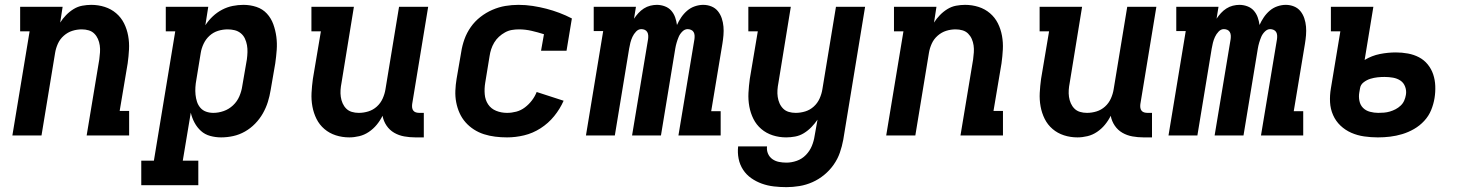

<svg xmlns="http://www.w3.org/2000/svg" viewBox="-20 -558 6040 791"><path d="M31 0 102 -429H63V-530H238L228 -465Q238 -481 252 -495.5Q266 -510 283 -520.5Q300 -531 319 -534.5Q338 -538 356 -538Q385 -538 411.5 -529.5Q438 -521 458.5 -503.5Q479 -486 491 -462Q503 -438 508 -410.5Q513 -383 511.5 -354.5Q510 -326 506 -297L473 -101H512V0H337L389 -313Q391 -328 392 -342.5Q393 -357 391 -371Q389 -385 383.5 -397.5Q378 -410 368.5 -419.5Q359 -429 345.5 -433Q332 -437 317 -437Q297 -437 278 -431Q259 -425 243 -411Q227 -397 218.5 -378Q210 -359 207 -340L151 0Z M562 205V104H614L702 -429H663V-530H838L826 -454Q839 -474 856.5 -490.5Q874 -507 895 -518Q916 -529 938.5 -533.5Q961 -538 983 -538Q1011 -538 1036.5 -529.5Q1062 -521 1079.5 -502Q1097 -483 1106 -458Q1115 -433 1118.5 -406.5Q1122 -380 1120 -352.5Q1118 -325 1114 -297L1095 -187Q1091 -162 1083.5 -138Q1076 -114 1063 -91Q1050 -68 1031 -48.5Q1012 -29 989 -16Q966 -3 941 2.5Q916 8 891 8Q868 8 846 2Q824 -4 808 -18.5Q792 -33 781.5 -52.5Q771 -72 766 -94L733 104H797V205ZM859 -93Q880 -93 901.5 -100.5Q923 -108 940 -124Q957 -140 966 -161Q975 -182 978 -203L997 -313Q999 -328 999.5 -343Q1000 -358 997.5 -372Q995 -386 989 -399Q983 -412 972 -421Q961 -430 947 -433.5Q933 -437 918 -437Q898 -437 878.5 -431Q859 -425 843.5 -411Q828 -397 819 -378Q810 -359 807 -340L789 -230Q786 -214 785 -198.5Q784 -183 785.5 -168Q787 -153 791.5 -139Q796 -125 805.5 -114Q815 -103 829 -98Q843 -93 859 -93Z M1419 8Q1390 8 1363.5 -0.5Q1337 -9 1316.5 -26.5Q1296 -44 1284 -68Q1272 -92 1267 -119.5Q1262 -147 1263.5 -175.5Q1265 -204 1269 -233L1302 -429H1263V-530H1438L1387 -217Q1384 -202 1383 -187.5Q1382 -173 1384 -159Q1386 -145 1391.5 -132.5Q1397 -120 1406.5 -110.5Q1416 -101 1429.5 -97Q1443 -93 1458 -93Q1478 -93 1497.5 -99Q1517 -105 1532.5 -119Q1548 -133 1556.5 -152Q1565 -171 1568 -190L1624 -530H1744L1678 -129Q1677 -121 1678 -114Q1679 -107 1683 -102Q1687 -97 1693.5 -95Q1700 -93 1708 -93H1726V8H1691Q1668 8 1645.5 4Q1623 0 1604 -11Q1585 -22 1572.5 -40.5Q1560 -59 1556 -81Q1546 -61 1532 -44Q1518 -27 1499.5 -14.5Q1481 -2 1460 3Q1439 8 1419 8Z M2069 8Q2044 8 2020 5Q1996 2 1974 -5Q1952 -12 1932.5 -24.5Q1913 -37 1898 -54Q1883 -71 1873.5 -92Q1864 -113 1859.5 -136.5Q1855 -160 1856 -184.5Q1857 -209 1861 -233L1880 -343Q1884 -370 1893.5 -396.5Q1903 -423 1919.5 -446.5Q1936 -470 1959 -488Q1982 -506 2008.5 -517.5Q2035 -529 2062 -533.5Q2089 -538 2116 -538Q2146 -538 2175 -533.5Q2204 -529 2231 -522Q2258 -515 2284.5 -505Q2311 -495 2336 -482L2314 -349H2209L2221 -417Q2196 -425 2170 -431Q2144 -437 2118 -437Q2103 -437 2088.5 -434.5Q2074 -432 2060.5 -424.5Q2047 -417 2035.5 -406.5Q2024 -396 2016 -382.5Q2008 -369 2003.5 -355Q1999 -341 1997 -327L1979 -217Q1975 -193 1977 -169.5Q1979 -146 1991 -128Q2003 -110 2024 -101.5Q2045 -93 2069 -93Q2088 -93 2107 -98Q2126 -103 2142.5 -115.5Q2159 -128 2171.5 -144.5Q2184 -161 2191 -179L2302 -143Q2287 -109 2263 -79.5Q2239 -50 2207 -29.5Q2175 -9 2139.5 -0.5Q2104 8 2069 8Z M2394 0 2465 -430H2426V-530H2600L2592 -481Q2600 -493 2610 -504Q2620 -515 2632.5 -523Q2645 -531 2659 -534.5Q2673 -538 2686 -538Q2703 -538 2719 -532Q2735 -526 2745.5 -514Q2756 -502 2761.5 -486.5Q2767 -471 2769 -455Q2776 -471 2786.5 -486.5Q2797 -502 2811 -514Q2825 -526 2842.5 -532Q2860 -538 2877 -538Q2895 -538 2911 -531.5Q2927 -525 2937.5 -512Q2948 -499 2953.5 -482.5Q2959 -466 2960.5 -448.5Q2962 -431 2960.5 -413Q2959 -395 2956 -377L2910 -100H2949V0H2775L2841 -397Q2842 -405 2841.5 -412.5Q2841 -420 2837.5 -426Q2834 -432 2827 -435Q2820 -438 2813 -438Q2801 -438 2791 -428Q2781 -418 2776 -406Q2771 -394 2767.5 -382Q2764 -370 2762 -358L2703 0H2584L2650 -397Q2651 -405 2650.5 -412.5Q2650 -420 2646.5 -426Q2643 -432 2636.5 -435Q2630 -438 2622 -438Q2610 -438 2600.5 -428Q2591 -418 2585.5 -406Q2580 -394 2577 -382Q2574 -370 2572 -358L2513 0Z M3220 213Q3194 213 3168 210Q3142 207 3118.5 198.5Q3095 190 3075 176Q3055 162 3041.5 141.5Q3028 121 3023 96Q3018 71 3021 45H3140Q3138 61 3144 75Q3150 89 3162 97.5Q3174 106 3189 109Q3204 112 3220 112Q3241 112 3262.5 104.5Q3284 97 3300 80.5Q3316 64 3324.5 43.5Q3333 23 3336 2L3348 -65Q3337 -49 3323 -34.5Q3309 -20 3292 -9.5Q3275 1 3256 4.5Q3237 8 3219 8Q3190 8 3163.5 -0.5Q3137 -9 3116.5 -26.5Q3096 -44 3084 -68Q3072 -92 3067 -119.5Q3062 -147 3063.5 -175.5Q3065 -204 3069 -233L3102 -429H3063V-530H3238L3187 -217Q3184 -202 3183 -187.5Q3182 -173 3184 -159Q3186 -145 3191.5 -132.5Q3197 -120 3206.5 -110.5Q3216 -101 3229.5 -97Q3243 -93 3258 -93Q3278 -93 3297.5 -99Q3317 -105 3332.5 -119Q3348 -133 3356.5 -152Q3365 -171 3368 -190L3424 -530H3544L3454 18Q3449 45 3440 71Q3431 97 3414.5 120.5Q3398 144 3375.5 162.5Q3353 181 3327 192.5Q3301 204 3273.5 208.5Q3246 213 3220 213Z M3631 0 3702 -429H3663V-530H3838L3828 -465Q3838 -481 3852 -495.5Q3866 -510 3883 -520.5Q3900 -531 3919 -534.5Q3938 -538 3956 -538Q3985 -538 4011.5 -529.5Q4038 -521 4058.5 -503.5Q4079 -486 4091 -462Q4103 -438 4108 -410.5Q4113 -383 4111.5 -354.5Q4110 -326 4106 -297L4073 -101H4112V0H3937L3989 -313Q3991 -328 3992 -342.5Q3993 -357 3991 -371Q3989 -385 3983.5 -397.5Q3978 -410 3968.5 -419.5Q3959 -429 3945.5 -433Q3932 -437 3917 -437Q3897 -437 3878 -431Q3859 -425 3843 -411Q3827 -397 3818.5 -378Q3810 -359 3807 -340L3751 0Z M4419 8Q4390 8 4363.5 -0.5Q4337 -9 4316.5 -26.5Q4296 -44 4284 -68Q4272 -92 4267 -119.5Q4262 -147 4263.5 -175.5Q4265 -204 4269 -233L4302 -429H4263V-530H4438L4387 -217Q4384 -202 4383 -187.5Q4382 -173 4384 -159Q4386 -145 4391.5 -132.5Q4397 -120 4406.5 -110.5Q4416 -101 4429.5 -97Q4443 -93 4458 -93Q4478 -93 4497.5 -99Q4517 -105 4532.5 -119Q4548 -133 4556.5 -152Q4565 -171 4568 -190L4624 -530H4744L4678 -129Q4677 -121 4678 -114Q4679 -107 4683 -102Q4687 -97 4693.5 -95Q4700 -93 4708 -93H4726V8H4691Q4668 8 4645.5 4Q4623 0 4604 -11Q4585 -22 4572.5 -40.5Q4560 -59 4556 -81Q4546 -61 4532 -44Q4518 -27 4499.5 -14.5Q4481 -2 4460 3Q4439 8 4419 8Z M4794 0 4865 -430H4826V-530H5000L4992 -481Q5000 -493 5010 -504Q5020 -515 5032.5 -523Q5045 -531 5059 -534.5Q5073 -538 5086 -538Q5103 -538 5119 -532Q5135 -526 5145.5 -514Q5156 -502 5161.5 -486.5Q5167 -471 5169 -455Q5176 -471 5186.5 -486.5Q5197 -502 5211 -514Q5225 -526 5242.5 -532Q5260 -538 5277 -538Q5295 -538 5311 -531.5Q5327 -525 5337.5 -512Q5348 -499 5353.5 -482.5Q5359 -466 5360.5 -448.5Q5362 -431 5360.5 -413Q5359 -395 5356 -377L5310 -100H5349V0H5175L5241 -397Q5242 -405 5241.5 -412.5Q5241 -420 5237.5 -426Q5234 -432 5227 -435Q5220 -438 5213 -438Q5201 -438 5191 -428Q5181 -418 5176 -406Q5171 -394 5167.5 -382Q5164 -370 5162 -358L5103 0H4984L5050 -397Q5051 -405 5050.5 -412.5Q5050 -420 5046.5 -426Q5043 -432 5036.5 -435Q5030 -438 5022 -438Q5010 -438 5000.5 -428Q4991 -418 4985.5 -406Q4980 -394 4977 -382Q4974 -370 4972 -358L4913 0Z M5656 8Q5628 8 5600 4Q5572 0 5547 -11Q5522 -22 5502.5 -40.5Q5483 -59 5472 -84Q5461 -109 5459.5 -137Q5458 -165 5463 -194L5502 -429H5463V-530H5638L5602 -311Q5632 -329 5665 -335.5Q5698 -342 5731 -342Q5756 -342 5780.5 -337.5Q5805 -333 5826 -322Q5847 -311 5862 -292.5Q5877 -274 5884.5 -251.5Q5892 -229 5893 -204Q5894 -179 5890 -154Q5886 -129 5876 -104.5Q5866 -80 5847.5 -60Q5829 -40 5805.5 -26.5Q5782 -13 5757 -5.5Q5732 2 5707 5Q5682 8 5657 8ZM5658 -93Q5670 -93 5682 -94Q5694 -95 5706 -98.5Q5718 -102 5729.5 -108Q5741 -114 5750.5 -123Q5760 -132 5765 -143.5Q5770 -155 5772 -167Q5775 -184 5769 -200.5Q5763 -217 5749.5 -226Q5736 -235 5719 -238Q5702 -241 5684 -241Q5670 -241 5655.5 -239.5Q5641 -238 5626 -233.5Q5611 -229 5598 -219Q5585 -209 5583 -194L5580 -177Q5577 -160 5580.5 -142.5Q5584 -125 5595.5 -113.5Q5607 -102 5624 -97.5Q5641 -93 5658 -93Z"/></svg>

Font: Iosevka Slab Extended
Style: Bold Italic
Weight: 700
Width: 7
Italic angle: -9°
Monospace: yes
Designer: Belleve Invis
Foundry: Belleve Invis
Version: Version 11.1.0; ttfautohint (v1.8.3)